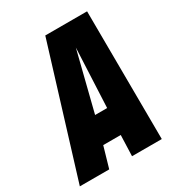

<svg xmlns="http://www.w3.org/2000/svg" viewBox="-209 -807 836 911"><g transform="rotate(-30 209.5 -351.0)"><path d="M-39 0 177 -702H406L410 0H247L251 -114H155L122 0ZM193 -257H259L274 -580Z"/></g></svg>

Font: Georama Condensed ExtraBold
Style: Italic
Weight: 800
Width: 3
Italic angle: -9°
Designer: Jean-Baptiste Levee
Foundry: Production Type
Version: Version 1.000